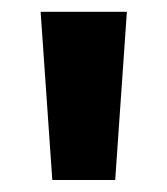

<svg xmlns="http://www.w3.org/2000/svg" viewBox="-20 -713 278 319"><path d="M171.4 -413.9H66.9L47.5 -693.4H190.8Z"/></svg>

Font: Fira Sans Variable
Style: Regular
Weight: 400
Designer: Carrois Corporate & Edenspiekermann AG
Foundry: Carrois Corporate GbR & Edenspiekermann AG
Version: Version 4.202